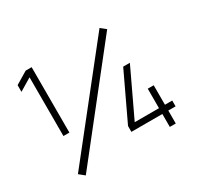

<svg xmlns="http://www.w3.org/2000/svg" viewBox="-145 -932 1222 1144"><g transform="rotate(-30 466.0 -360.0)"><path d="M145 -270H186V-720H145L60 -669V-623L145 -674ZM143 0 689 -691 653 -720 106 -30ZM721 0H762V-89H812V-129H762V-263H721V-129H554L706 -450H660L508 -129V-89H721Z"/></g></svg>

Font: Hauora ExtraLight
Style: Regular
Weight: 200
Designer: Mikhail Sharanda
Foundry: WCYS & Co.
Version: Version 1.010